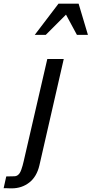

<svg xmlns="http://www.w3.org/2000/svg" viewBox="-57 -822 500 1048"><path d="M22.9 140.1H22Q30.8 140.1 38.1 135.3Q45.4 130.4 50 123.5Q54.7 116.7 59.1 104.5Q63.5 92.3 66.2 82.3Q68.8 72.3 72.8 56.2Q73.7 51.8 74.2 49.8L201.2 -500H291L158.2 80.1Q143.6 142.6 102.8 174.3Q62 206.1 6.8 206.1H-2Q-10.7 205.1 -25.9 205.1H-37.1L-22.9 141.1Q-3.9 140.1 22.9 140.1ZM422.9 -631.8H362.8L303.2 -742.2L192.9 -631.8H132.8L262.2 -801.8H372.1Z"/></svg>

Font: Perun
Style: Italic
Weight: 400
Italic angle: -12°
Foundry: Stefan Peev, Context Ltd
Version: Version 001.000